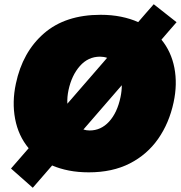

<svg xmlns="http://www.w3.org/2000/svg" viewBox="-20 -799 855 908"><path d="M135 89 32 -2Q54 -27.5 74.8 -51.2Q95.5 -75 115.5 -98Q66.5 -157 51.5 -236.8Q36.5 -316.5 55 -403Q86.5 -553 187.8 -641Q289 -729 456 -729Q507.5 -729 552 -720Q596.5 -711 633.5 -694.5Q651.5 -715.5 669.8 -736.5Q688 -757.5 707 -779L815 -694Q796.5 -673 778.8 -652.5Q761 -632 743.5 -611.5Q790 -554.5 804.8 -477.8Q819.5 -401 801 -315Q780 -217 728 -142.5Q676 -68 593.8 -26Q511.5 16 400 16Q349 16 305.8 7.5Q262.5 -1 226.5 -16.5Q203.5 10 181 36Q158.5 62 135 89ZM304 -373Q297 -340 298.5 -308.5L478.5 -516Q482.5 -520.5 486.5 -525.5Q471 -531 453 -531Q397 -531 358 -487Q319 -443 304 -373ZM404 -182Q457.5 -182 496 -224Q534.5 -266 550 -340Q556 -368.5 556 -396L374.5 -186.5Q388.5 -182 404 -182Z"/></svg>

Font: Commissioner Black
Style: Italic
Weight: 900
Italic angle: -12°
Designer: Kostas Bartsokas
Foundry: Kostas Bartsokas
Version: Version 1.000; ttfautohint (v1.8.3)